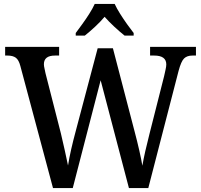

<svg xmlns="http://www.w3.org/2000/svg" viewBox="-20 -951 1016 971"><path d="M83 -617Q75 -648 60 -659Q45 -670 18 -670H6V-714H279V-670H258Q202 -670 202 -626Q202 -617 205 -605Q208 -593 210 -581L288 -276Q298 -233 307.5 -191Q317 -149 324 -114Q330 -152 340 -196Q350 -240 363 -288L474 -707H551L661 -285Q674 -236 684 -192Q694 -148 700 -113Q706 -148 715 -187.5Q724 -227 736 -274L810 -566Q813 -580 817 -597.5Q821 -615 821 -625Q821 -670 760 -670H739V-714H971V-670H953Q926 -670 911 -655.5Q896 -641 883 -592L730 0H632L489 -545L348 0H248ZM363 -784Q377 -803 396 -829Q415 -855 432 -882Q449 -909 459 -931H560Q570 -909 587 -882Q604 -855 622.5 -829Q641 -803 656 -784V-771H610Q586 -790 558 -816Q530 -842 509 -866Q488 -841 460.5 -815.5Q433 -790 409 -771H363Z"/></svg>

Font: Noto Serif Georgian SemiCondensed Medium
Style: Regular
Weight: 500
Width: 4
Designer: Monotype Design Team, Akaki Razmadze
Foundry: Google LLC
Version: Version 2.003; ttfautohint (v1.8.4.7-5d5b)